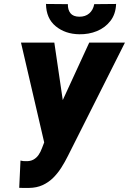

<svg xmlns="http://www.w3.org/2000/svg" viewBox="-20 -923 642 956"><path d="M223.1 -273.9 424.3 -710.9H602.1L318.4 -147Q303.2 -116.2 284.9 -87.6Q266.6 -59.1 243.7 -36.6Q220.7 -14.2 191.4 -1Q162.1 12.2 125 12.7Q112.3 13.2 100.3 12.9Q88.4 12.7 75.7 12.2L82 -123.5Q88.4 -122.1 95 -121.1Q101.6 -120.1 107.9 -120.6Q130.9 -119.6 146.2 -128.2Q161.6 -136.7 171.9 -151.4Q182.1 -166 189.5 -186.5ZM250.5 -710.9 296.9 -395 313 -205.1H202.1L84.5 -710.9ZM449.2 -902.3 558.1 -903.3Q556.2 -853 530 -819.1Q503.9 -785.2 462.9 -768.3Q421.9 -751.5 374.5 -752.4Q305.2 -753.4 257.6 -792.2Q210 -831.1 209 -903.3L317.9 -902.3Q317.4 -874 330.8 -857.2Q344.2 -840.3 374.5 -839.8Q404.8 -839.4 424.3 -856.2Q443.8 -873 449.2 -902.3Z"/></svg>

Font: Roboto Condensed Black
Style: Italic
Weight: 900
Italic angle: -12°
Designer: Christian Robertson
Foundry: Google
Version: Version 3.008; 2023